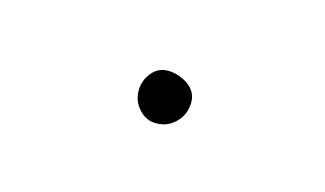

<svg xmlns="http://www.w3.org/2000/svg" viewBox="-25 -1005 149 88"><g transform="rotate(-10 50.0 -960.5)"><path d="M38 -960Q38 -957 39.5 -954Q41 -951 44 -949.5Q47 -948 50 -948Q53 -948 56 -949.5Q59 -951 61 -954Q63 -957 63 -960Q63 -963 61 -966Q59 -969 56 -971Q53 -973 50 -973Q47 -973 44 -971Q41 -969 39.5 -966Q38 -963 38 -960Z"/></g></svg>

Font: Linefont Thin
Style: Regular
Weight: 100
Monospace: yes
Version: Version 3.002;gftools[0.9.33]